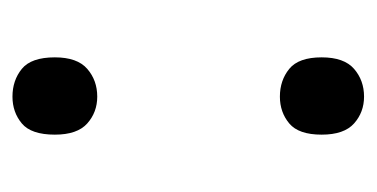

<svg xmlns="http://www.w3.org/2000/svg" viewBox="-168 -422 604 308"><g transform="rotate(-90 134.0 -268.0)"><path d="M72 -482Q72 -520 90 -535Q108 -550 133 -550Q159 -550 177.5 -535Q196 -520 196 -482Q196 -446 177.5 -430Q159 -414 133 -414Q108 -414 90 -430Q72 -446 72 -482ZM72 -54Q72 -91 90 -106Q108 -121 133 -121Q159 -121 177.5 -106Q196 -91 196 -54Q196 -18 177.5 -2Q159 14 133 14Q108 14 90 -2Q72 -18 72 -54Z"/></g></svg>

Font: Noto Sans Tifinagh Ahaggar
Style: Regular
Weight: 400
Designer: JamraPatel
Foundry: JamraPatel LLC
Version: Version 2.006; ttfautohint (v1.8.4.7-5d5b)